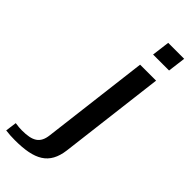

<svg xmlns="http://www.w3.org/2000/svg" viewBox="-363 -695 952 952"><g transform="rotate(45 112.5 -219.5)"><path d="M280 -565 292 -659H180L168 -565ZM-26 161C-38 161 -54 160 -73 157L-81 216C-59 219 -38 220 -17 220C121 220 188 184 202 73L270 -484H158L89 80C82 142 48 161 -26 161Z"/></g></svg>

Font: Gamestation Extended
Style: Italic
Weight: 400
Width: 7
Designer: Jonas Hecksher
Foundry: Jonas Hecksher, Playtypeª, e-types AS
Version: Version 1.003